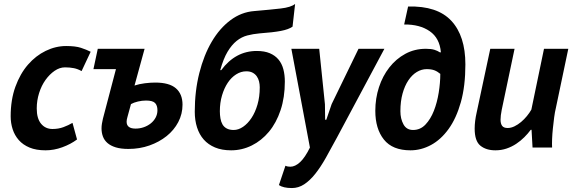

<svg xmlns="http://www.w3.org/2000/svg" viewBox="-20 -747 2897 972"><path d="M393 -387Q374 -398 353.5 -402Q333 -406 309 -406Q282 -406 256.5 -388.5Q231 -371 210.5 -342.5Q190 -314 178 -276Q166 -238 166 -198Q166 -147 188 -120.5Q210 -94 246 -94Q276 -94 301.5 -103.5Q327 -113 347 -125L370 -41Q338 -17 295.5 -1.5Q253 14 211 14Q163 14 129.5 0Q96 -14 75 -38Q54 -62 44 -93Q34 -124 34 -158Q34 -242 58 -308Q82 -374 121.5 -419.5Q161 -465 211.5 -489.5Q262 -514 315 -514Q362 -514 389.5 -505Q417 -496 439 -485Z M625 -154Q623 -147 622 -141.5Q621 -136 621 -131Q621 -96 666 -96Q688 -96 708 -103Q728 -110 743.5 -122.5Q759 -135 768 -152Q777 -169 777 -189Q777 -213 765 -225.5Q753 -238 719 -238Q699 -238 678 -233Q657 -228 643 -220ZM661 -314Q685 -322 713.5 -325.5Q742 -329 766 -329Q837 -329 870.5 -300Q904 -271 904 -217Q904 -170 882.5 -129Q861 -88 823.5 -58Q786 -28 736.5 -10.5Q687 7 630 7Q592 7 566 -1Q540 -9 524 -23Q508 -37 501 -56Q494 -75 494 -97Q494 -109 496 -121Q498 -133 501 -146L567 -397H453L475 -500H712Z M1100 -392Q1172 -489 1280 -489Q1319 -489 1346 -477.5Q1373 -466 1390 -445.5Q1407 -425 1414.5 -396.5Q1422 -368 1422 -334Q1422 -254 1400.5 -189.5Q1379 -125 1341.5 -80Q1304 -35 1254.5 -10.5Q1205 14 1150 14Q1103 14 1068.5 -0.5Q1034 -15 1011.5 -40.5Q989 -66 977.5 -102Q966 -138 966 -181Q966 -286 989 -377Q1012 -468 1052 -536Q1092 -604 1147 -645Q1202 -686 1267 -691Q1349 -698 1401 -704Q1453 -710 1474 -727L1461 -612Q1441 -598 1402 -590.5Q1363 -583 1294 -578Q1261 -575 1232 -567.5Q1203 -560 1178 -540Q1153 -520 1132 -485Q1111 -450 1095 -392ZM1093 -184Q1093 -165 1096 -147.5Q1099 -130 1106.5 -117Q1114 -104 1128 -96.5Q1142 -89 1163 -89Q1187 -89 1210.5 -105Q1234 -121 1253 -149.5Q1272 -178 1283.5 -217.5Q1295 -257 1295 -305Q1295 -320 1291.5 -334.5Q1288 -349 1280 -360.5Q1272 -372 1259 -379Q1246 -386 1227 -386Q1200 -386 1175.5 -370.5Q1151 -355 1133 -328Q1115 -301 1104 -264Q1093 -227 1093 -184Z M1625 -219 1626 -141H1632L1659 -220L1795 -500H1926L1686 -51Q1656 5 1629.5 52Q1603 99 1576 133Q1549 167 1520 186Q1491 205 1458 205Q1414 205 1392 190L1425 92Q1431 95 1437.5 96Q1444 97 1450 97Q1474 97 1499 74Q1524 51 1549 0L1455 -500H1596Z M2136 -500Q2163 -500 2179 -495Q2195 -490 2207 -482H2212Q2206 -554 2155.5 -589Q2105 -624 2026 -623L2046 -714Q2194 -718 2265 -641.5Q2336 -565 2336 -421Q2336 -311 2313 -229.5Q2290 -148 2251 -94Q2212 -40 2162 -13Q2112 14 2058 14Q1967 14 1923.5 -40.5Q1880 -95 1880 -186Q1880 -249 1898.5 -305.5Q1917 -362 1951 -405.5Q1985 -449 2032 -474.5Q2079 -500 2136 -500ZM2209 -373Q2195 -385 2179.5 -391Q2164 -397 2140 -397Q2114 -397 2090 -382.5Q2066 -368 2047.5 -340.5Q2029 -313 2018 -273.5Q2007 -234 2007 -184Q2007 -146 2022.5 -117.5Q2038 -89 2071 -89Q2108 -89 2134 -116.5Q2160 -144 2176.5 -186Q2193 -228 2201 -278Q2209 -328 2209 -373Z M2585 -500 2520 -191Q2514 -161 2514 -141Q2514 -121 2522 -110Q2530 -99 2550 -99Q2567 -99 2584.5 -107.5Q2602 -116 2618 -129.5Q2634 -143 2647.5 -159.5Q2661 -176 2670 -192L2734 -500H2857L2794 -200Q2789 -180 2785.5 -153Q2782 -126 2779 -97.5Q2776 -69 2775 -43Q2774 -17 2775 0H2676L2671 -90H2667Q2653 -71 2634.5 -52.5Q2616 -34 2593.5 -19Q2571 -4 2544.5 5Q2518 14 2488 14Q2441 14 2412 -9.5Q2383 -33 2383 -96Q2383 -133 2393 -177L2462 -500Z"/></svg>

Font: PT Sans
Style: Bold Italic
Weight: 700
Italic angle: -12°
Designer: A.Korolkova, O.Umpeleva, V.Yefimov
Foundry: ParaType Ltd
Version: Version 2.003W OFL